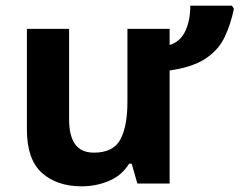

<svg xmlns="http://www.w3.org/2000/svg" viewBox="-20 -648 846 678"><path d="M799 -628 806 -617Q795 -563 773.5 -517.5Q752 -472 706.5 -441.5Q661 -411 579 -399V0H465L445 -70H436Q410 -28 364.5 -9Q319 10 269 10Q181 10 128 -37.5Q75 -85 75 -190V-546H224V-227Q224 -169 245 -139Q266 -109 312 -109Q380 -109 405 -155.5Q430 -202 430 -289V-546H579V-489Q617 -501 634.5 -538.5Q652 -576 652 -628Z"/></svg>

Font: Noto IKEA Latin
Style: Bold
Weight: 700
Designer: Monotype Design Team
Foundry: Monotype Imaging Inc.
Version: Version 1.0